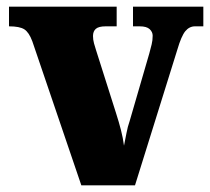

<svg xmlns="http://www.w3.org/2000/svg" viewBox="-20 -556 630 576"><path d="M77 -432Q67 -459 53 -468Q39 -477 7 -477V-536H330V-477H297Q276 -477 267.5 -469.5Q259 -462 259 -448Q259 -437 262 -426Q265 -415 268 -406L328 -217Q337 -189 343 -165.5Q349 -142 352 -119Q356 -138 359.5 -157Q363 -176 369 -193L428 -396Q432 -411 435 -423Q438 -435 438 -449Q438 -460 429 -468.5Q420 -477 399 -477H379V-536H590V-477H565Q548 -477 536 -462.5Q524 -448 512 -407L385 0H224Z"/></svg>

Font: Noto Serif Hebrew SemiCondensed Black
Style: Regular
Weight: 900
Width: 4
Designer: Monotype Design Team
Foundry: Monotype Imaging Inc.
Version: Version 2.004; ttfautohint (v1.8.4.7-5d5b)